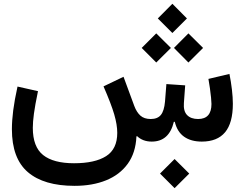

<svg xmlns="http://www.w3.org/2000/svg" viewBox="-20 -750 1292 1017"><path d="M815.9 -652.3 893.1 -730 970.2 -652.3 893.1 -575.2ZM901.4 -496.1 978 -573.2 1055.7 -496.1 978 -418.9ZM730.5 -496.1 807.6 -573.2 885.3 -496.1 807.6 -418.9ZM783.7 0Q736.3 0 705.6 -29.3L702.6 -26.9Q698.7 59.6 656.5 117.7Q614.3 175.8 542 205.1Q469.7 234.4 375 234.4Q212.4 234.4 127.7 161.9Q43 89.4 43 -65.9Q43 -110.4 50 -165.5Q57.1 -220.7 72.8 -291.5L181.2 -267.1Q165.5 -191.4 159.7 -147.9Q153.8 -104.5 153.8 -72.8Q153.8 27.8 208.5 71.3Q263.2 114.7 372.1 114.7Q482.9 114.7 542 77.1Q601.1 39.6 601.1 -46.4Q601.1 -88.9 585 -144.3Q568.8 -199.7 528.3 -292.5L634.3 -343.3L691.4 -188.5Q703.6 -155.8 723.6 -137.7Q743.7 -119.6 778.3 -119.6Q814.5 -119.6 832 -141.1Q849.6 -162.6 854 -211.9L861.3 -304.7L960.9 -297.9L954.1 -204.6Q950.7 -161.6 970.9 -140.6Q991.2 -119.6 1029.3 -119.6Q1100.1 -119.6 1100.1 -199.2Q1100.1 -210.9 1097.9 -233.2Q1095.7 -255.4 1092 -282Q1088.4 -308.6 1084 -332L1195.3 -358.4Q1203.6 -317.4 1208.5 -275.4Q1213.4 -233.4 1213.4 -200.2Q1213.4 -98.6 1172.1 -49.3Q1130.9 0 1048.8 0Q991.7 0 955.1 -25.9Q918.5 -51.8 905.8 -105H900.9Q876 0 783.7 0ZM827.6 169.4 904.8 92.3 982.4 169.4 904.8 246.6Z"/></svg>

Font: Estedad-FD SemiBold
Style: Regular
Weight: 600
Designer: Amin Abedi
Version: Version 7.3